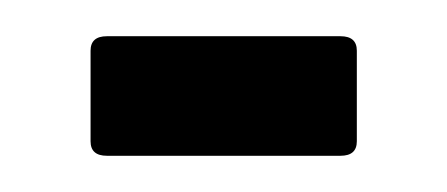

<svg xmlns="http://www.w3.org/2000/svg" viewBox="-20 -658 247 106"><path d="M39 -572Q30 -572 30 -580V-630Q30 -638 39 -638H168Q177 -638 177 -630V-580Q177 -572 168 -572Z"/></svg>

Font: Sofia Sans Extra Condensed Medium
Style: Regular
Weight: 500
Version: Version 4.100